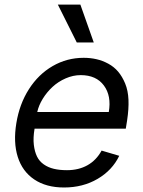

<svg xmlns="http://www.w3.org/2000/svg" viewBox="-20 -804 624 835"><path d="M258.5 11.4Q180.8 11.4 128.9 -23.6Q77.1 -58.6 57.2 -121.8Q37.3 -185 51.1 -268.5Q64.6 -351.6 105.8 -416.2Q147 -480.8 209 -516.7Q271 -552.6 343.8 -552.6Q373.2 -552.6 399.7 -546.5Q426.1 -540.5 451 -527Q475.9 -513.5 493.8 -492.4Q511.7 -471.2 524.3 -440.9Q536.9 -410.5 538.7 -370.6Q540.5 -330.6 532.7 -279.8L527 -244.3H130.3Q123.6 -204.5 127.1 -174.4Q130.7 -144.2 141 -123.2Q151.3 -102.3 170.5 -89Q189.6 -75.6 214.3 -69.8Q239 -63.9 271.3 -63.9Q322.1 -63.9 360.4 -85.4Q398.8 -106.9 421.9 -149.1L498.6 -126.4Q468.4 -63.6 404.5 -26.1Q340.6 11.4 258.5 11.4ZM142 -316.8H453.1Q465.2 -387.1 431.8 -432.2Q398.4 -477.3 331 -477.3Q297.9 -477.3 265.4 -463.1Q233 -448.9 208.3 -426Q183.6 -403.1 166 -374.5Q148.4 -345.9 142 -316.8ZM313.9 -619.3 231.5 -784.1H329.5L387.8 -619.3Z"/></svg>

Font: Karasuma Gothic
Style: Italic
Weight: 400
Italic angle: -9.39999°
Designer: Rasmus Andersson / Ryoko Nishizuka
Foundry: Genbu
Version: Version 1.00